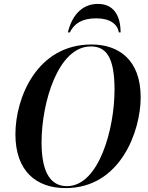

<svg xmlns="http://www.w3.org/2000/svg" viewBox="-20 -953 761 984"><path d="M328 -787H338C360 -832 400 -859 473 -859C542 -859 582 -831 589 -787H598C598 -875 561 -933 482 -933C394 -933 346 -865 328 -787ZM316 11C599 11 701 -284 701 -454C701 -648 587 -725 449 -725C168 -725 59 -450 59 -265C59 -77 165 11 316 11ZM323 1C247 1 193 -57 193 -223C193 -430 279 -715 445 -715C523 -715 567 -662 567 -493C567 -295 488 1 323 1Z"/></svg>

Font: Noto Serif Display SemiCondensed SemiBold
Style: Italic
Weight: 600
Width: 4
Italic angle: -12°
Designer: Monotype Design Team
Foundry: Monotype Imaging Inc.
Version: Version 2.009